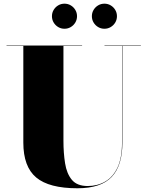

<svg xmlns="http://www.w3.org/2000/svg" viewBox="-20 -994 790 1029"><path d="M472.4 -907.1Q472.4 -925.6 481.5 -940.8Q490.6 -956.1 505.9 -965.2Q521.1 -974.3 539.6 -974.3Q558.1 -974.3 573.3 -965.2Q588.6 -956.1 597.7 -940.8Q606.8 -925.6 606.8 -907.1Q606.8 -888.6 597.7 -873.4Q588.6 -858.1 573.3 -849Q558.1 -839.9 539.6 -839.9Q521.1 -839.9 505.9 -849Q490.6 -858.1 481.5 -873.4Q472.4 -888.6 472.4 -907.1ZM258.4 -907.1Q258.4 -925.6 267.5 -940.8Q276.6 -956.1 291.9 -965.2Q307.1 -974.3 325.6 -974.3Q344.1 -974.3 359.3 -965.2Q374.6 -956.1 383.7 -940.8Q392.8 -925.6 392.8 -907.1Q392.8 -888.6 383.7 -873.4Q374.6 -858.1 359.3 -849Q344.1 -839.9 325.6 -839.9Q307.1 -839.9 291.9 -849Q276.6 -858.1 267.5 -873.4Q258.4 -888.6 258.4 -907.1ZM15 -750H420V-748H320V-240Q320 -174 328.8 -118.8Q337.5 -63.5 365.2 -30.2Q393 3 450 3Q502 3 543.8 -21Q585.5 -45 609.8 -96.2Q634 -147.5 634 -230V-748H540V-750H735V-748H636V-230Q636 -106.5 578.5 -45.8Q521 15 395 15Q243 15 174 -42.8Q105 -100.5 105 -230V-748H15Z"/></svg>

Font: Bodoni* 96pt Fatface
Style: Regular
Weight: 900
Version: Version 2.3